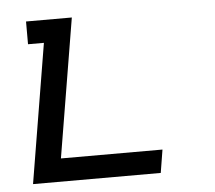

<svg xmlns="http://www.w3.org/2000/svg" viewBox="-43 -567 686 614"><g transform="rotate(-5 300.0 -260.0)"><path d="M39 0 113 -447H62V-520H209L135 -74H461L449 0Z"/></g></svg>

Font: Iosevka HT Extended
Style: Italic
Weight: 400
Width: 7
Italic angle: -9°
Monospace: yes
Designer: Belleve Invis
Foundry: Belleve Invis
Version: Version 32.3.0; ttfautohint (v1.8.4)